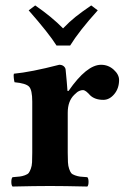

<svg xmlns="http://www.w3.org/2000/svg" viewBox="-20 -681 468 703"><path d="M236.8 -514.2H187Q159.2 -558.6 85 -643.1L108.9 -661.1Q169.9 -619.1 210.9 -577.1Q234.4 -601.6 256.3 -619.1Q278.3 -636.7 314 -661.1L337.9 -643.1Q269.5 -567.4 236.8 -514.2ZM228 -268.1V-122.1Q228 -100.6 228.8 -86.9Q229.5 -73.2 233.2 -62.7Q236.8 -52.2 240.7 -47.4Q244.6 -42.5 254.4 -39.1Q264.2 -35.6 272.9 -34.4Q281.7 -33.2 299.8 -32.2Q304.2 -27.8 304.2 -15.1Q304.2 -2.4 299.8 2Q213.9 0 163.1 0Q109.9 0 25.9 2Q21.5 -2.4 21.5 -15.1Q21.5 -27.8 25.9 -32.2Q44.4 -33.7 52.7 -34.7Q61 -35.6 71.3 -39.3Q81.5 -43 85.2 -47.9Q88.9 -52.7 92.8 -63Q96.7 -73.2 97.4 -86.9Q98.1 -100.6 98.1 -122.1V-309.1Q98.1 -351.6 86.4 -363.8Q74.7 -376 33.2 -379.9Q31.7 -384.8 30.5 -395.5Q29.3 -406.2 30.8 -411.1Q93.3 -417 196.8 -443.8Q207 -443.8 213.1 -438.7Q219.2 -433.6 220.2 -426.8Q225.1 -377.9 227.1 -348.1H231Q297.4 -443.8 350.1 -443.8Q376.5 -443.8 396.2 -426Q416 -408.2 416 -388.2Q416 -357.4 398.4 -336.4Q380.9 -315.4 358.4 -315.4Q327.6 -315.4 310.1 -332L303.7 -338.9Q298.3 -343.8 296.4 -345.5Q294.4 -347.2 290.8 -349.1Q287.1 -351.1 283.7 -351.1Q276.9 -351.1 270.5 -348.1Q264.2 -345.2 261.7 -342.8L252 -334Q228 -311 228 -268.1Z"/></svg>

Font: Linux Libertine G
Style: Bold
Weight: 700
Designer: Philipp H. Poll
Foundry: Philipp H. Poll
Version: Version 5.0.3